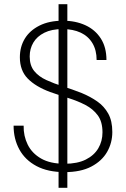

<svg xmlns="http://www.w3.org/2000/svg" viewBox="-20 -811 603 918"><path d="M260 87V-791H302V87ZM289 12Q209 12 154.5 -17Q100 -46 72.5 -96.5Q45 -147 45 -210H93Q92 -161 112.5 -119.5Q133 -78 176.5 -53Q220 -28 289 -28Q350 -28 390 -48Q430 -68 450 -102Q470 -136 470 -178Q470 -229 447.5 -259.5Q425 -290 388.5 -309Q352 -328 307.5 -342Q263 -356 220 -371Q150 -397 112.5 -435.5Q75 -474 75 -537Q75 -587 98.5 -626Q122 -665 168.5 -688.5Q215 -712 281 -712Q341 -712 388 -690.5Q435 -669 462 -627Q489 -585 489 -524H442Q442 -571 422 -604.5Q402 -638 365.5 -655Q329 -672 279 -672Q227 -672 192 -654.5Q157 -637 139.5 -607.5Q122 -578 122 -541Q122 -498 143.5 -471.5Q165 -445 201 -428.5Q237 -412 281 -398Q325 -384 371 -366Q412 -349 445 -326Q478 -303 497.5 -268Q517 -233 517 -180Q517 -128 492 -84.5Q467 -41 416.5 -14.5Q366 12 289 12Z"/></svg>

Font: DM Sans 12pt ExtraLight
Style: Regular
Weight: 250
Version: Version 4.004;gftools[0.9.30]